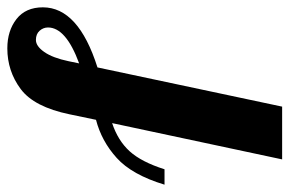

<svg xmlns="http://www.w3.org/2000/svg" viewBox="-355 -387 790 524"><g transform="rotate(90 40.0 -125.0)"><path d="M-202 153Q-202 56 -38 4L69 -500H213L114 -36Q162 -52 191 -84Q220 -116 240 -179H282Q255 -90 209 -48.5Q163 -7 105 8L90 80Q70 177 21 213.5Q-28 250 -90 250Q-138 250 -170 225Q-202 200 -202 153ZM-55 83 -49 54Q-147 90 -147 139Q-147 152 -138 162Q-129 172 -113 172Q-96 172 -80 149Q-64 126 -55 83Z"/></g></svg>

Font: Lobster
Style: Regular
Weight: 400
Designer: Impallari Type
Foundry: Impallari Type
Version: Version 2.100